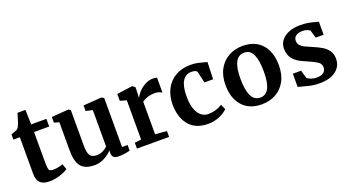

<svg xmlns="http://www.w3.org/2000/svg" viewBox="-52 -1252 3288 1812"><g transform="rotate(-20 1592.5 -346.0)"><path d="M90 -112V-479H25V-531Q33 -534 54 -541.5Q75 -549 86 -554Q103 -567 115 -599Q124 -620 148 -703H228L232 -556H385V-479H233V-198Q233 -142 236 -119Q239 -96 249 -89.5Q259 -83 284 -83Q309 -83 336 -88.5Q363 -94 381 -102L400 -46Q372 -25 318 -8Q264 9 213 9Q150 9 120 -20Q90 -49 90 -112Z M841 -46V-73Q814 -40 765 -14.5Q716 11 667 11Q571 11 530 -38.5Q489 -88 489 -202V-484L439 -498V-555L609 -568H610L630 -554V-202Q630 -129 648 -100Q666 -71 715 -71Q774 -71 825 -117V-484L758 -499V-555L939 -568H941L965 -554V-62H1021L1020 -5Q1016 -4 983 3Q950 10 904 10Q871 10 856 -4Q841 -18 841 -46Z M1092 -59 1158 -67V-461L1094 -479V-548L1249 -569H1252L1277 -549V-527L1274 -446H1277Q1284 -466 1310 -495.5Q1336 -525 1375.5 -547.5Q1415 -570 1461 -570Q1483 -570 1499 -564V-414Q1469 -435 1426 -435Q1353 -435 1299 -396V-68L1415 -59V0H1092Z M1834 -570Q1874 -570 1903 -564Q1932 -558 1968 -548L1997 -540L1991 -369H1904L1879 -479Q1873 -505 1820 -505Q1764 -505 1732.5 -456Q1701 -407 1700 -303Q1700 -193 1738 -134.5Q1776 -76 1839 -76Q1915 -76 1979 -117L2002 -65Q1976 -37 1922.5 -13Q1869 11 1807 11Q1679 11 1614.5 -68Q1550 -147 1550 -275Q1550 -361 1584.5 -428Q1619 -495 1683.5 -532.5Q1748 -570 1834 -570Z M2357 -570Q2483 -570 2551.5 -492.5Q2620 -415 2620 -282Q2620 -187 2582.5 -120.5Q2545 -54 2482.5 -21.5Q2420 11 2345 11Q2220 11 2151 -66.5Q2082 -144 2082 -277Q2082 -371 2119.5 -437Q2157 -503 2220 -536.5Q2283 -570 2357 -570ZM2466 -272Q2466 -386 2439 -445.5Q2412 -505 2351 -505Q2235 -505 2235 -287Q2235 -173 2263.5 -113.5Q2292 -54 2353 -54Q2466 -54 2466 -272Z M2822 -82Q2830 -70 2858.5 -59.5Q2887 -49 2916 -49Q2963 -49 2986.5 -68.5Q3010 -88 3010 -120Q3010 -153 2981 -173.5Q2952 -194 2883 -224L2855 -236Q2786 -265 2752 -306Q2718 -347 2718 -412Q2718 -457 2745 -492.5Q2772 -528 2821 -548Q2870 -568 2934 -568Q2981 -568 3014.5 -562Q3048 -556 3085 -546Q3105 -539 3115 -538V-407H3036L3013 -483Q3007 -493 2986 -501Q2965 -509 2938 -509Q2897 -509 2872.5 -491.5Q2848 -474 2848 -443Q2848 -415 2865 -396.5Q2882 -378 2902 -368Q2922 -358 2976 -335Q3030 -312 3065.5 -291Q3101 -270 3124.5 -236.5Q3148 -203 3148 -155Q3148 -81 3090 -35Q3032 11 2923 11Q2872 11 2831.5 2Q2791 -7 2738 -22L2716 -29V-161H2799Z"/></g></svg>

Font: Koeln Type Serif
Style: Bold
Weight: 700
Designer: Eben Sorkin
Foundry: Eben Sorkin
Version: Version 2.002